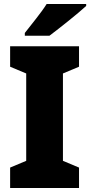

<svg xmlns="http://www.w3.org/2000/svg" viewBox="-20 -947 454 967"><path d="M414 -917V-927H215C187 -882 138 -824 105 -781V-767H229C281 -806 374 -880 414 -917ZM378 0V-103L297 -137V-577L378 -611V-714H31V-611L112 -577V-137L31 -103V0Z"/></svg>

Font: Noto Sans Devanagari SemiCondensed Black
Style: Regular
Weight: 900
Width: 4
Designer: Jelle Bosma - Monotype Design Team
Foundry: Monotype Imaging Inc.
Version: Version 2.004